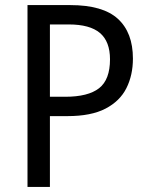

<svg xmlns="http://www.w3.org/2000/svg" viewBox="-20 -734 586 754"><path d="M256 -714Q384 -714 443 -660Q502 -606 502 -504Q502 -439 476.5 -388Q451 -337 394.5 -307.5Q338 -278 245 -278H176V0H88V-714ZM250 -638H176V-354H236Q326 -354 369 -387.5Q412 -421 412 -501Q412 -571 372.5 -604.5Q333 -638 250 -638Z"/></svg>

Font: Noto Sans SemiCondensed
Style: Regular
Weight: 400
Width: 4
Designer: Monotype Design Team
Foundry: Monotype Imaging Inc.
Version: Version 2.013; ttfautohint (v1.8.4.7-5d5b)